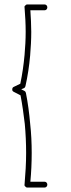

<svg xmlns="http://www.w3.org/2000/svg" viewBox="-20 -808 318 860"><path d="M116 -762H180C187 -762 192 -768 192 -775C192 -782 187 -788 180 -788H102C98 -788 95 -786 93 -783C90 -781 89 -778 90 -774C93 -738 95 -701 95 -665C95 -631 93 -596 90 -562C86 -518 80 -476 71 -433L42 -419C37 -417 35 -413 35 -408C34 -403 37 -399 41 -397L72 -381C80 -339 86 -296 91 -253C95 -210 97 -166 97 -123C97 -76 94 -29 90 18C89 21 90 25 93 27C95 30 98 32 102 32H180C187 32 192 26 192 19C192 12 187 6 180 6H116C120 -36 122 -80 122 -123C122 -167 120 -211 115 -255C111 -301 105 -347 96 -392C95 -396 93 -399 89 -401L75 -408L87 -413C91 -415 93 -418 94 -422C104 -467 111 -513 115 -559C118 -595 120 -630 120 -665C120 -698 118 -730 116 -762Z"/></svg>

Font: LS
Style: LightAlt
Weight: 250
Designer: BSozoo
Foundry: BSozoo
Version: Version 001.000